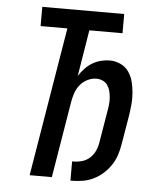

<svg xmlns="http://www.w3.org/2000/svg" viewBox="-53 -781 706 836"><g transform="rotate(5 300.0 -363.5)"><path d="M286 8V-76H293Q311 -76 330 -81.5Q349 -87 363.5 -100.5Q378 -114 386 -131.5Q394 -149 397 -168L420 -306Q423 -321 424.5 -336.5Q426 -352 425 -366.5Q424 -381 420.5 -395Q417 -409 409 -420.5Q401 -432 388 -438Q375 -444 360 -444Q340 -444 320.5 -434Q301 -424 288 -407.5Q275 -391 268.5 -371Q262 -351 259 -332L204 0H107L215 -651H98V-735H456V-651H311L278 -449Q289 -466 303.5 -481.5Q318 -497 335.5 -507.5Q353 -518 372.5 -523Q392 -528 411 -528Q436 -528 458.5 -517.5Q481 -507 494.5 -487.5Q508 -468 514 -444Q520 -420 522 -395Q524 -370 521.5 -344Q519 -318 515 -293L494 -168Q490 -144 482.5 -121Q475 -98 461 -77Q447 -56 428 -39Q409 -22 386.5 -11Q364 0 340 4Q316 8 293 8Z"/></g></svg>

Font: Iosevka SS04 Medium Extended
Style: Italic
Weight: 500
Width: 7
Italic angle: -9°
Monospace: yes
Designer: Belleve Invis
Foundry: Belleve Invis
Version: Version 19.0.0; ttfautohint (v1.8.4)